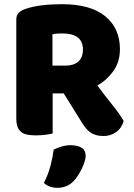

<svg xmlns="http://www.w3.org/2000/svg" viewBox="-20 -643 642 919"><path d="M232 -196V-4Q221 -1 197.5 2Q174 5 151 5Q128 5 110.5 1.5Q93 -2 81.5 -11Q70 -20 64 -36Q58 -52 58 -78V-549Q58 -570 69.5 -581.5Q81 -593 101 -600Q135 -612 180 -617.5Q225 -623 276 -623Q414 -623 484 -565Q554 -507 554 -408Q554 -346 522 -302Q490 -258 446 -234Q482 -185 517 -142Q552 -99 572 -64Q562 -29 535.5 -10.5Q509 8 476 8Q454 8 438 3Q422 -2 410 -11Q398 -20 388 -33Q378 -46 369 -61L285 -196ZM295 -329Q333 -329 355 -348.5Q377 -368 377 -406Q377 -444 352.5 -463.5Q328 -483 275 -483Q260 -483 251 -482Q242 -481 231 -479V-329ZM333 223Q316 241 296.5 248.5Q277 256 254 256Q216 256 190 233Q211 191 221.5 151.5Q232 112 237 73Q253 65 274.5 58.5Q296 52 318 52Q350 52 370 64Q390 76 390 104Q390 116 384.5 132.5Q379 149 371 165.5Q363 182 353 197.5Q343 213 333 223Z"/></svg>

Font: Baloo Bhaina
Style: Regular
Weight: 400
Designer: Manish Minz, Shuchita Grover and Ek Type
Foundry: Ek Type
Version: Version 1.443;PS 1.000;hotconv 16.6.51;makeotf.lib2.5.65220;